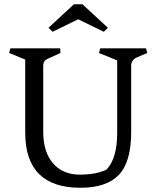

<svg xmlns="http://www.w3.org/2000/svg" viewBox="-20 -878 739 906"><path d="M599 -567V-255Q599 -114 541 -53Q483 8 360 8Q99 8 99 -252V-597L23 -628L29 -650H264L265 -628L215 -605Q197 -598 190.5 -590Q184 -582 184 -567V-257Q184 -160 230.5 -107Q277 -54 356 -54Q435 -54 483 -78Q533 -131 533 -252V-593L447 -628L453 -650H669L675 -628L630 -609Q599 -597 599 -567ZM209 -747 329 -858H369L489 -747L470 -728L349 -787L228 -728Z"/></svg>

Font: Fenix
Style: Regular
Weight: 400
Designer: Fernando Diaz
Foundry: Fernando Diaz
Version: 004.301